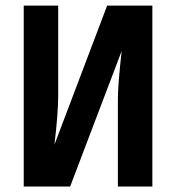

<svg xmlns="http://www.w3.org/2000/svg" viewBox="-20 -679 640 699"><path d="M66.4 0V-658.7H191.9V-330.6Q191.9 -267.1 178.2 -152.3L370.1 -658.7H534.7V0H409.2V-320.3Q409.2 -370.1 422.9 -493.2L235.4 0Z"/></svg>

Font: Liberation Mono
Style: Bold
Weight: 700
Monospace: yes
Designer: Steve Matteson
Foundry: Ascender Corporation
Version: Version 2.1.5